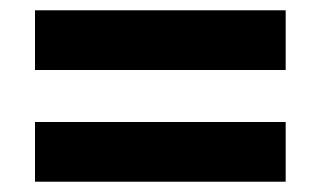

<svg xmlns="http://www.w3.org/2000/svg" viewBox="-20 -539 623 373"><path d="M48 -403V-519H535V-403ZM48 -186V-302H535V-186Z"/></svg>

Font: Noto Sans Thai Looped UI ExtraBold
Style: Regular
Weight: 800
Designer: Cadson Demak Team
Foundry: Cadson Demak Co., Ltd.
Version: Version 1.000